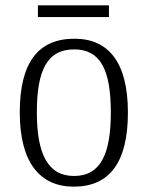

<svg xmlns="http://www.w3.org/2000/svg" viewBox="-20 -689 553 719"><path d="M122 -625H388V-669H122ZM256 10C389 10 459 -79 459 -268C459 -456 386 -544 259 -544C123 -544 54 -455 54 -268C54 -80 130 10 256 10ZM257 -30C159 -30 118 -113 118 -268C118 -425 156 -504 258 -504C357 -504 395 -426 395 -268C395 -116 359 -30 257 -30Z"/></svg>

Font: Noto Serif Bengali SemiCondensed Light
Style: Regular
Weight: 300
Width: 4
Designer: Juan Bruce, Universal Thirst, Indian Type Foundry and the Monotype Design Team.
Foundry: Monotype Imaging Inc.
Version: Version 2.003